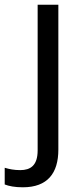

<svg xmlns="http://www.w3.org/2000/svg" viewBox="-75 -556 353 816"><path d="M22 240C127 240 173 180 173 80V-536H85V83C85 148 54 167 11 167C-15 167 -35 163 -55 157V228C-37 235 -12 240 22 240Z"/></svg>

Font: Noto Sans Buginese
Style: Regular
Weight: 400
Designer: Monotype Design Team
Foundry: Monotype Imaging Inc.
Version: Version 2.002